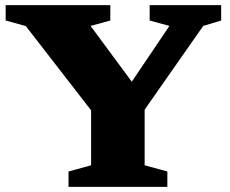

<svg xmlns="http://www.w3.org/2000/svg" viewBox="-20 -724 892 744"><path d="M80 -623 2 -644.5V-704H407.5V-644.5L331 -623.5L523.5 -363L459 -360.5L636.5 -623.5L560 -644.5V-704H837V-644.5L767.5 -623.5L540.5 -299V-83.5L628.5 -59.5V0H245.5V-59.5L333 -83.5V-296.5Z"/></svg>

Font: Newsreader 7pt
Style: Bold
Weight: 700
Designer: Hugues Gentile
Foundry: Production Type
Version: Version 1.003